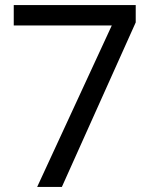

<svg xmlns="http://www.w3.org/2000/svg" viewBox="-20 -734 592 754"><path d="M126 0 419 -634H34V-714H513V-646L223 0Z"/></svg>

Font: Advent Sans Logo
Style: Regular
Weight: 400
Designer: Types & Symbols
Foundry: Types & Symbols
Version: Version 1.002